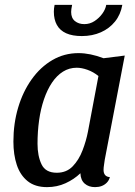

<svg xmlns="http://www.w3.org/2000/svg" viewBox="-20 -748 553 788"><path d="M173 20Q124 20 93.5 -4.5Q63 -29 49 -71Q35 -113 35 -167Q35 -241 54.5 -306.5Q74 -372 110 -422.5Q146 -473 195 -501.5Q244 -530 302 -530Q350 -530 405 -509L492 -520L410 -93Q409 -84 407 -72Q405 -60 405 -51Q405 -37 411.5 -29.5Q418 -22 431 -21Q427 -7 418 2Q409 11 397 15.5Q385 20 370 20Q344 20 327.5 5.5Q311 -9 310 -37Q284 -12 249 4Q214 20 173 20ZM213 -39Q253 -39 278.5 -65.5Q304 -92 319 -131.5Q334 -171 341 -208L384 -436Q363 -453 339 -461.5Q315 -470 295 -470Q264 -470 238.5 -454Q213 -438 193.5 -409Q174 -380 160.5 -340.5Q147 -301 140.5 -254.5Q134 -208 134 -158Q134 -108 150.5 -73.5Q167 -39 213 -39ZM316 -600Q277 -600 251.5 -611.5Q226 -623 213.5 -645.5Q201 -668 201 -700Q201 -713 204 -728H276Q274 -718 273 -711.5Q272 -705 272 -699Q272 -674 287.5 -661.5Q303 -649 326 -649Q349 -649 368 -661.5Q387 -674 400 -692Q413 -710 416 -728H482Q475 -688 452 -659.5Q429 -631 394 -615.5Q359 -600 316 -600Z"/></svg>

Font: Sansita Swashed Light Light
Style: Regular
Weight: 300
Version: Version 1.003